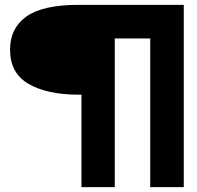

<svg xmlns="http://www.w3.org/2000/svg" viewBox="-20 -695 814 793"><path d="M316.5 78V-304H304.5Q175.5 -304 98.5 -348.2Q21.5 -392.5 21.5 -490Q21.5 -578.5 89 -626.8Q156.5 -675 304.5 -675H739V78H600.5V-536H454V78Z"/></svg>

Font: Anybody ExtraExpanded ExtraBold
Style: Regular
Weight: 800
Width: 8
Designer: Tyler Finck
Foundry: Etcetera Type Company
Version: Version 1.010; ttfautohint (v1.8.3) -l 8 -r 50 -G 200 -x 14 